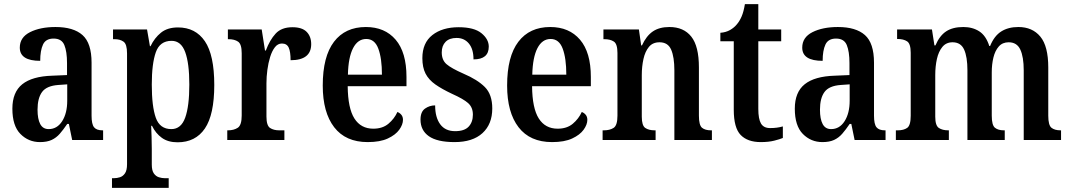

<svg xmlns="http://www.w3.org/2000/svg" viewBox="-20 -679 5188 931"><path d="M174 10Q118 10 79 -29.5Q40 -69 40 -152Q40 -232 88 -270.5Q136 -309 234 -312L305 -315V-373Q305 -429 292 -460.5Q279 -492 240 -492Q202 -492 188.5 -463Q175 -434 175 -384Q76 -384 76 -448Q76 -498 125.5 -523Q175 -548 249 -548Q336 -548 380 -509Q424 -470 424 -375V-118Q424 -77 436 -62Q448 -47 477 -47H480V0H330L314 -78H306Q287 -50 270 -30.5Q253 -11 230.5 -0.5Q208 10 174 10ZM216 -53Q257 -53 281.5 -91.5Q306 -130 306 -191V-270L263 -267Q206 -263 184 -233Q162 -203 162 -147Q162 -102 175 -77.5Q188 -53 216 -53Z M523 232V185H533Q547 185 561.5 180.5Q576 176 586 161.5Q596 147 596 117V-420Q596 -465 579 -477Q562 -489 536 -489H528V-536H693L707 -455H710Q729 -495 760.5 -520.5Q792 -546 843 -546Q928 -546 973.5 -479Q1019 -412 1019 -267Q1019 -123 973.5 -56Q928 11 841 11Q795 11 765 -10.5Q735 -32 717 -69H713Q714 -45 715 -16Q716 13 716 43V119Q716 148 726 162Q736 176 750.5 180.5Q765 185 778 185H798V232ZM811 -53Q858 -53 878 -108.5Q898 -164 898 -269Q898 -372 878 -426.5Q858 -481 812 -481Q755 -481 735.5 -425.5Q716 -370 716 -269Q716 -163 735.5 -108Q755 -53 811 -53Z M1082 0V-47H1085Q1114 -47 1133 -59.5Q1152 -72 1152 -119V-421Q1152 -465 1134.5 -477Q1117 -489 1088 -489H1085V-536H1249L1265 -434H1269Q1288 -485 1316.5 -516Q1345 -547 1398 -547Q1445 -547 1467 -524.5Q1489 -502 1489 -465Q1489 -387 1389 -387Q1389 -428 1380 -448Q1371 -468 1347 -468Q1327 -468 1313 -450Q1299 -432 1290 -403Q1281 -374 1276.5 -340.5Q1272 -307 1272 -275V-114Q1272 -70 1289.5 -58.5Q1307 -47 1334 -47H1359V0Z M1763 10Q1656 10 1600.5 -62Q1545 -134 1545 -264Q1545 -405 1599.5 -476.5Q1654 -548 1754 -548Q1846 -548 1898.5 -486.5Q1951 -425 1951 -306V-261H1666Q1667 -154 1698.5 -104.5Q1730 -55 1790 -55Q1835 -55 1863.5 -79Q1892 -103 1907 -136Q1918 -132 1926 -122.5Q1934 -113 1934 -98Q1934 -75 1916 -50Q1898 -25 1860.5 -7.5Q1823 10 1763 10ZM1832 -317Q1832 -396 1814.5 -443Q1797 -490 1756 -490Q1715 -490 1692 -445.5Q1669 -401 1667 -317Z M2184 10Q2100 10 2059.5 -18.5Q2019 -47 2019 -99Q2019 -137 2041 -152.5Q2063 -168 2090 -168Q2090 -110 2114.5 -76.5Q2139 -43 2187 -43Q2232 -43 2252.5 -65Q2273 -87 2273 -123Q2273 -158 2250.5 -178.5Q2228 -199 2172 -224Q2123 -247 2091 -269.5Q2059 -292 2043.5 -322Q2028 -352 2028 -397Q2028 -471 2076.5 -509Q2125 -547 2204 -547Q2279 -547 2314.5 -518Q2350 -489 2350 -453Q2350 -391 2276 -391Q2276 -441 2253.5 -468Q2231 -495 2194 -495Q2159 -495 2140.5 -476Q2122 -457 2122 -425Q2122 -388 2145 -368Q2168 -348 2227 -322Q2295 -293 2331 -257Q2367 -221 2367 -153Q2367 -77 2319.5 -33.5Q2272 10 2184 10Z M2657 10Q2550 10 2494.5 -62Q2439 -134 2439 -264Q2439 -405 2493.5 -476.5Q2548 -548 2648 -548Q2740 -548 2792.5 -486.5Q2845 -425 2845 -306V-261H2560Q2561 -154 2592.5 -104.5Q2624 -55 2684 -55Q2729 -55 2757.5 -79Q2786 -103 2801 -136Q2812 -132 2820 -122.5Q2828 -113 2828 -98Q2828 -75 2810 -50Q2792 -25 2754.5 -7.5Q2717 10 2657 10ZM2726 -317Q2726 -396 2708.5 -443Q2691 -490 2650 -490Q2609 -490 2586 -445.5Q2563 -401 2561 -317Z M2902 0V-47H2908Q2937 -47 2955.5 -59Q2974 -71 2974 -118V-422Q2974 -466 2956.5 -477.5Q2939 -489 2911 -489H2906V-536H3078L3089 -459H3093Q3114 -505 3145.5 -526.5Q3177 -548 3226 -548Q3295 -548 3332 -501.5Q3369 -455 3369 -352V-118Q3369 -72 3384 -59.5Q3399 -47 3428 -47H3432V0H3250V-338Q3250 -402 3234.5 -438Q3219 -474 3178 -474Q3145 -474 3126.5 -451.5Q3108 -429 3100 -392.5Q3092 -356 3092 -315V-113Q3092 -70 3109 -58.5Q3126 -47 3155 -47H3159V0Z M3669 10Q3605 10 3571.5 -24.5Q3538 -59 3538 -147V-479H3473V-520Q3500 -522 3520 -533.5Q3540 -545 3553 -561Q3566 -576 3576 -599Q3586 -622 3592 -659H3657V-536H3768V-479H3657V-151Q3657 -102 3670 -80Q3683 -58 3714 -58Q3732 -58 3747 -60Q3762 -62 3776 -66V-10Q3762 -4 3734.5 3Q3707 10 3669 10Z M3968 10Q3912 10 3873 -29.5Q3834 -69 3834 -152Q3834 -232 3882 -270.5Q3930 -309 4028 -312L4099 -315V-373Q4099 -429 4086 -460.5Q4073 -492 4034 -492Q3996 -492 3982.5 -463Q3969 -434 3969 -384Q3870 -384 3870 -448Q3870 -498 3919.5 -523Q3969 -548 4043 -548Q4130 -548 4174 -509Q4218 -470 4218 -375V-118Q4218 -77 4230 -62Q4242 -47 4271 -47H4274V0H4124L4108 -78H4100Q4081 -50 4064 -30.5Q4047 -11 4024.5 -0.5Q4002 10 3968 10ZM4010 -53Q4051 -53 4075.5 -91.5Q4100 -130 4100 -191V-270L4057 -267Q4000 -263 3978 -233Q3956 -203 3956 -147Q3956 -102 3969 -77.5Q3982 -53 4010 -53Z M4324 0V-47H4333Q4362 -47 4379 -59Q4396 -71 4396 -118V-423Q4396 -467 4378.5 -478.5Q4361 -490 4332 -490H4330V-536H4499L4511 -459H4516Q4536 -506 4568 -527Q4600 -548 4651 -548Q4696 -548 4728.5 -527Q4761 -506 4777 -456H4781Q4801 -505 4835 -526.5Q4869 -548 4918 -548Q4986 -548 5024.5 -501.5Q5063 -455 5063 -352V-118Q5063 -72 5078.5 -59.5Q5094 -47 5123 -47H5125V0H4944V-338Q4944 -403 4927.5 -438.5Q4911 -474 4871 -474Q4841 -474 4823 -453.5Q4805 -433 4797 -400Q4789 -367 4789 -328V-118Q4789 -72 4804.5 -59.5Q4820 -47 4848 -47H4852V0H4671V-338Q4671 -403 4655 -438.5Q4639 -474 4599 -474Q4568 -474 4549.5 -451.5Q4531 -429 4523 -393Q4515 -357 4515 -315V-113Q4515 -70 4532.5 -58.5Q4550 -47 4578 -47H4581V0Z"/></svg>

Font: Noto Serif Lao Condensed SemiBold
Style: Regular
Weight: 600
Width: 3
Designer: Monotype Design Team
Foundry: Monotype Imaging Inc.
Version: Version 2.003; ttfautohint (v1.8.4.7-5d5b)